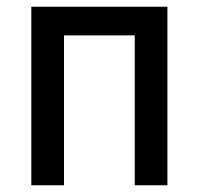

<svg xmlns="http://www.w3.org/2000/svg" viewBox="-20 -550 590 570"><path d="M73 0V-530H477V0H380V-445H170V0Z"/></svg>

Font: Lode Dark Term
Style: Bold
Weight: 700
Monospace: yes
Designer: Belleve Invis
Foundry: Belleve Invis
Version: Version 29.2.0